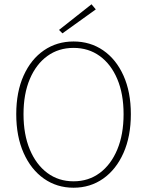

<svg xmlns="http://www.w3.org/2000/svg" viewBox="-20 -866 688 898"><path d="M324 12Q246 12 185.5 -30.5Q125 -73 90.5 -150.5Q56 -228 56 -332Q56 -436 90.5 -512.5Q125 -589 185.5 -630.5Q246 -672 324 -672Q402 -672 462.5 -630.5Q523 -589 557.5 -512.5Q592 -436 592 -332Q592 -228 557.5 -150.5Q523 -73 462.5 -30.5Q402 12 324 12ZM324 -18Q394 -18 446.5 -57Q499 -96 528.5 -166.5Q558 -237 558 -332Q558 -427 528.5 -496.5Q499 -566 446.5 -604Q394 -642 324 -642Q254 -642 201.5 -604Q149 -566 119.5 -496.5Q90 -427 90 -332Q90 -237 119.5 -166.5Q149 -96 201.5 -57Q254 -18 324 -18ZM272 -710 256 -726 408 -846 428 -822Z"/></svg>

Font: Source Sans Variable
Style: Regular
Weight: 200
Designer: Paul D. Hunt
Foundry: Adobe Systems Incorporated
Version: Version 3.006;hotconv 1.0.111;makeotfexe 2.5.65597